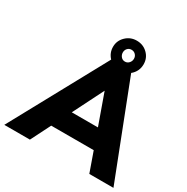

<svg xmlns="http://www.w3.org/2000/svg" viewBox="-240 -1070 1209 1240"><g transform="rotate(30 365.0 -449.5)"><path d="M540 -147H223L149 0H-42L345 -710Q314 -743 314 -788Q314 -834 347.5 -866.5Q381 -899 428 -899Q476 -899 509 -867Q542 -835 542 -788Q542 -761 531 -738.5Q520 -716 500 -700L772 0H592ZM387 -788Q387 -770 398.5 -756.5Q410 -743 428 -743Q446 -743 458 -756.5Q470 -770 470 -788Q470 -806 458 -818.5Q446 -831 428 -831Q410 -831 398.5 -818.5Q387 -806 387 -788ZM490 -288 409 -515 295 -288Z"/></g></svg>

Font: Muli Black
Style: Italic
Weight: 900
Italic angle: -4.541°
Designer: Vernon Adams
Foundry: Vernon Adams
Version: Version 2.001